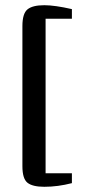

<svg xmlns="http://www.w3.org/2000/svg" viewBox="-20 -616 356 737"><path d="M66 22V-516Q66 -564 85.5 -580Q105 -596 150 -596Q190 -596 256 -581V-544H155V49H256V87Q202 101 150 101Q105 101 85.5 85.5Q66 70 66 22Z"/></svg>

Font: Aikya SemiBold
Style: Regular
Weight: 600
Designer: Neelakash Kshetrimayum (Latin subset based on Merriweather by Eben Sorkin)
Foundry: Brand New Type
Version: Version 1.00 b005